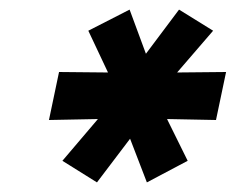

<svg xmlns="http://www.w3.org/2000/svg" viewBox="-20 -743 491 400"><path d="M182 -363 110 -408 184 -495 82 -493 103 -593 205 -592 164 -679 250 -723 284 -631 353 -723 424 -679 349 -592 451 -593 430 -493 328 -495 371 -408 286 -363 251 -454Z"/></svg>

Font: Geist
Style: Bold Italic
Weight: 700
Italic angle: -12°
Designer: Basement.studio, Andrés Briganti, Mateo Zaragoza
Foundry: Basement.studio, Vercel, Andrés Briganti, Guido Ferreyra, Mateo Zaragoza
Version: Version 1.500; ttfautohint (v1.8.4.7-5d5b)